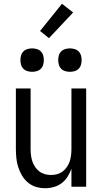

<svg xmlns="http://www.w3.org/2000/svg" viewBox="-20 -988 540 1016"><path d="M219 8Q194 8 170.5 1Q147 -6 128 -22Q109 -38 96.5 -59Q84 -80 76.5 -103.5Q69 -127 66.5 -151.5Q64 -176 64 -200V-520H142V-200Q142 -183 144 -166.5Q146 -150 151 -134.5Q156 -119 165.5 -105Q175 -91 188 -81Q201 -71 217 -66.5Q233 -62 250 -62Q267 -62 283 -66.5Q299 -71 312 -81Q325 -91 334.5 -105Q344 -119 349 -134.5Q354 -150 356 -166.5Q358 -183 358 -200V-520H436V0H358V-95Q350 -73 337.5 -53Q325 -33 306.5 -19Q288 -5 265 1.5Q242 8 219 8ZM350 -608Q338 -608 325.5 -611.5Q313 -615 304 -624Q295 -633 291.5 -645.5Q288 -658 288 -670Q288 -682 291.5 -694.5Q295 -707 304 -716Q313 -725 325.5 -728.5Q338 -732 350 -732Q362 -732 374.5 -728.5Q387 -725 396 -716Q405 -707 408.5 -694.5Q412 -682 412 -670Q412 -658 408.5 -645.5Q405 -633 396 -624Q387 -615 374.5 -611.5Q362 -608 350 -608ZM150 -608Q138 -608 125.5 -611.5Q113 -615 104 -624Q95 -633 91.5 -645.5Q88 -658 88 -670Q88 -682 91.5 -694.5Q95 -707 104 -716Q113 -725 125.5 -728.5Q138 -732 150 -732Q162 -732 174.5 -728.5Q187 -725 196 -716Q205 -707 208.5 -694.5Q212 -682 212 -670Q212 -658 208.5 -645.5Q205 -633 196 -624Q187 -615 174.5 -611.5Q162 -608 150 -608ZM239 -786 192 -824 308 -968 367 -922Z"/></svg>

Font: Iosevka
Style: Regular
Weight: 400
Monospace: yes
Designer: Belleve Invis
Foundry: Belleve Invis
Version: Version 33.2.3; ttfautohint (v1.8.4)